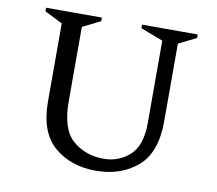

<svg xmlns="http://www.w3.org/2000/svg" viewBox="-75 -748 959 847"><g transform="rotate(10 404.5 -325.0)"><path d="M405 10Q293 10 219 -53Q145 -116 145 -256V-604L65 -644V-660H315V-644L235 -604V-271Q235 -146 291.5 -97Q348 -48 431 -48Q497 -48 546 -91.5Q595 -135 595 -236V-606L495 -644V-660H744V-644L665 -605V-256Q665 -116 591 -53Q517 10 405 10Z"/></g></svg>

Font: Spectral
Style: Regular
Weight: 400
Designer: Jean-Baptiste Levee
Foundry: Production Type
Version: Version 1.002